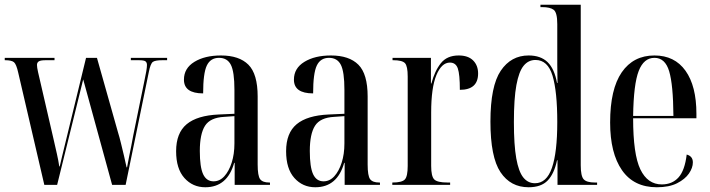

<svg xmlns="http://www.w3.org/2000/svg" viewBox="-20 -780 2994 810"><path d="M57 -473Q49 -509 39 -517.5Q29 -526 1 -526H0V-536H210V-526H174Q151 -526 143.5 -521Q136 -516 136 -506Q136 -496 140.5 -476Q145 -456 150 -435L205 -197Q214 -157 220 -131Q226 -105 230 -78H232Q236 -95 241.5 -118.5Q247 -142 253 -166Q259 -190 263 -207L343 -536H389L478 -221Q484 -202 490.5 -175Q497 -148 503.5 -121Q510 -94 514 -74H516Q519 -91 524 -116Q529 -141 534 -165.5Q539 -190 542 -208L589 -438Q600 -488 600 -506Q600 -516 594 -521Q588 -526 565 -526H532V-536H685V-526H666Q635 -526 625 -519Q615 -512 608 -477L510 0H453L331 -445L221 0H167Z M846 10Q793 10 758 -29Q723 -68 723 -142Q723 -219 767.5 -256Q812 -293 903 -297L969 -300V-401Q969 -477 954 -506.5Q939 -536 904 -536Q868 -536 852.5 -503.5Q837 -471 837 -386Q756 -386 756 -444Q756 -492 800 -519Q844 -546 912 -546Q989 -546 1028 -507Q1067 -468 1067 -373V-86Q1067 -38 1077.5 -24Q1088 -10 1116 -10H1119V0H970V-93H968Q939 10 846 10ZM881 -15Q907 -15 926.5 -36.5Q946 -58 957.5 -94Q969 -130 969 -175V-290L926 -287Q867 -284 845 -249.5Q823 -215 823 -143Q823 -75 837 -45Q851 -15 881 -15Z M1310 10Q1257 10 1222 -29Q1187 -68 1187 -142Q1187 -219 1231.5 -256Q1276 -293 1367 -297L1433 -300V-401Q1433 -477 1418 -506.5Q1403 -536 1368 -536Q1332 -536 1316.5 -503.5Q1301 -471 1301 -386Q1220 -386 1220 -444Q1220 -492 1264 -519Q1308 -546 1376 -546Q1453 -546 1492 -507Q1531 -468 1531 -373V-86Q1531 -38 1541.5 -24Q1552 -10 1580 -10H1583V0H1434V-93H1432Q1403 10 1310 10ZM1345 -15Q1371 -15 1390.5 -36.5Q1410 -58 1421.5 -94Q1433 -130 1433 -175V-290L1390 -287Q1331 -284 1309 -249.5Q1287 -215 1287 -143Q1287 -75 1301 -45Q1315 -15 1345 -15Z M1635 0V-10H1636Q1676 -10 1688 -23Q1700 -36 1700 -80V-457Q1700 -501 1688.5 -513.5Q1677 -526 1638 -526H1636V-536H1798V-428H1800Q1814 -481 1840 -513.5Q1866 -546 1915 -546Q1955 -546 1976 -525Q1997 -504 1997 -470Q1997 -401 1920 -401Q1920 -466 1911.5 -491Q1903 -516 1878 -516Q1843 -516 1821 -463Q1799 -410 1799 -305V-80Q1799 -36 1812 -23Q1825 -10 1868 -10H1879V0Z M2210 10Q2134 10 2091.5 -53.5Q2049 -117 2049 -267Q2049 -417 2092.5 -481.5Q2136 -546 2210 -546Q2261 -546 2290 -518Q2319 -490 2330 -430H2332Q2331 -476 2331 -507.5Q2331 -539 2331 -567V-678Q2331 -727 2316 -738.5Q2301 -750 2267 -750H2260V-760H2430V-83Q2430 -37 2442.5 -23.5Q2455 -10 2490 -10H2499V0H2332V-104H2330Q2318 -47 2290.5 -18.5Q2263 10 2210 10ZM2237 -7Q2286 -7 2308.5 -72Q2331 -137 2331 -265Q2331 -394 2311 -460.5Q2291 -527 2239 -527Q2209 -527 2189 -502.5Q2169 -478 2158.5 -421Q2148 -364 2148 -265Q2148 -168 2158 -112Q2168 -56 2187.5 -31.5Q2207 -7 2237 -7Z M2751 10Q2654 10 2604 -62Q2554 -134 2554 -263Q2554 -404 2603 -475Q2652 -546 2741 -546Q2826 -546 2872 -481.5Q2918 -417 2918 -300V-281H2651Q2651 -129 2681.5 -65.5Q2712 -2 2772 -2Q2816 -2 2842.5 -31.5Q2869 -61 2877 -128Q2903 -121 2903 -95Q2903 -72 2886.5 -48Q2870 -24 2836.5 -7Q2803 10 2751 10ZM2821 -291Q2820 -423 2803 -479.5Q2786 -536 2741 -536Q2696 -536 2674.5 -480.5Q2653 -425 2651 -291Z"/></svg>

Font: Noto Serif Display ExtraCondensed Medium
Style: Regular
Weight: 500
Width: 2
Designer: Monotype Design Team
Foundry: Monotype Imaging Inc.
Version: Version 2.009